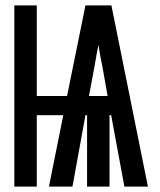

<svg xmlns="http://www.w3.org/2000/svg" viewBox="-20 -690 590 710"><path d="M33 0V-670H116V-335H228L296 -670H392L527 0H440L391 -264H385V0H302V-264H296L248 0H161L214 -264H116V0ZM309 -335H378L358 -447Q354 -466 350.5 -485Q347 -504 344 -524Q340 -504 336.5 -485Q333 -466 330 -447Z"/></svg>

Font: Lode Term
Style: Bold
Weight: 700
Monospace: yes
Designer: Belleve Invis
Foundry: Belleve Invis
Version: Version 29.2.0